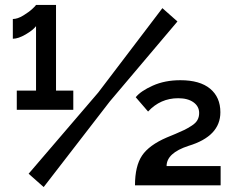

<svg xmlns="http://www.w3.org/2000/svg" viewBox="-20 -751 952 778"><path d="M277 -384V-306H48V-384H126V-645Q114 -629 84 -611.5Q54 -594 32 -594V-674Q51 -674 74 -688Q97 -702 111 -715Q125 -728 126 -731H207V-384ZM96 -47 378 -376 638 -718 699 -664 425 -340 157 7ZM527 0Q527 -78 555.5 -120.5Q584 -163 656 -194Q666 -198 691 -208.5Q716 -219 728 -225Q740 -231 756.5 -241.5Q773 -252 780 -264.5Q787 -277 787 -293Q787 -320 764 -336.5Q741 -353 702 -353Q630 -353 580 -299L530 -357Q550 -382 599 -404Q648 -426 711 -426Q790 -426 831.5 -391.5Q873 -357 873 -296Q873 -199 744 -160Q655 -131 655 -78H874V0Z"/></svg>

Font: Raleway-v4020
Style: Bold
Weight: 700
Designer: Matt McInerney, Pablo Impallari, Rodrigo Fuenzalida
Foundry: Matt McInerney, Pablo Impallari, Rodrigo Fuenzalida
Version: Version 4.020;PS 004.020;hotconv 1.0.88;makeotf.lib2.5.64775